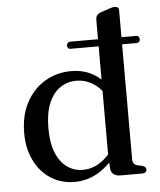

<svg xmlns="http://www.w3.org/2000/svg" viewBox="-53 -790 707 849"><g transform="rotate(-5 300.0 -366.0)"><path d="M506 -728.5V-68Q506 -54.5 511 -48Q516 -41.5 525.5 -38.5L548 -33.5Q556.5 -31 560.8 -26.8Q565 -22.5 565 -16Q565 -8.5 559.2 -4.2Q553.5 0 543.5 0H448Q428 0 416.5 -10.2Q405 -20.5 405 -40L402 -84.5V-695.5Q402 -707.5 407.8 -714.8Q413.5 -722 423.5 -725.5L461 -738.5Q471 -742 477 -743.2Q483 -744.5 489.5 -744.5Q497 -744.5 501.5 -740.2Q506 -736 506 -728.5ZM423.5 -125.5 437 -101.5Q399.5 -48 350.8 -18.5Q302 11 244.5 11Q185.5 11 139.2 -18.5Q93 -48 66.8 -101Q40.5 -154 40.5 -223Q40.5 -301.5 71.2 -358.8Q102 -416 154.2 -447.2Q206.5 -478.5 270.5 -478.5Q329 -478.5 373.5 -451Q418 -423.5 445 -372.5L424 -344.5Q401.5 -388.5 366 -411.2Q330.5 -434 290 -434Q250 -434 218 -412.2Q186 -390.5 167.5 -346.2Q149 -302 149 -235Q149 -170.5 166.8 -126.8Q184.5 -83 215.5 -61Q246.5 -39 285.5 -39Q325 -39 360.2 -61Q395.5 -83 423.5 -125.5ZM263 -592.5Q263 -599.5 267.5 -604Q272 -608.5 278 -608.5H570.5Q578 -608.5 582 -604Q586 -599.5 586 -592.5Q586 -585.5 581.5 -581.2Q577 -577 570.5 -577H277.5Q263 -577 263 -592.5Z"/></g></svg>

Font: Fraunces 18pt
Style: Regular
Weight: 400
Version: Version 1.000;[b76b70a41]